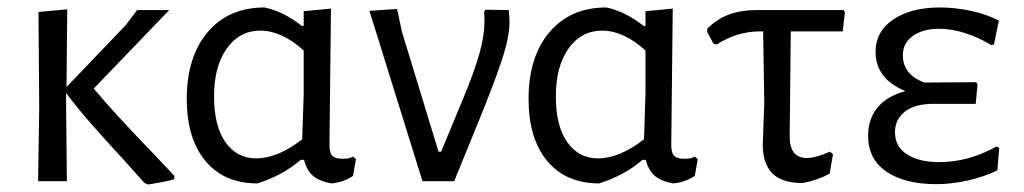

<svg xmlns="http://www.w3.org/2000/svg" viewBox="-20 -485 2742 514"><path d="M398 -66 447 -14 446 -5Q427 1 376 9L367 5L305 -64Q266 -106 225.5 -152Q185 -198 157 -236V-201L159 0H82L85 -194L83 -453L160 -460L158 -252L316 -417L347 -458H433L231 -248Q282 -186 398 -66Z M933 -59 925 -14Q899 3 868 6Q837 1 819 -13.5Q801 -28 794 -57H785Q736 -15 669 6Q580 6 530 -54Q480 -114 480 -220Q480 -333 536 -399Q592 -465 688 -465Q738 -455 789 -415L793 -416V-455L866 -462L862 -98Q862 -76 869.5 -68Q877 -60 897 -60Q917 -60 925 -66ZM789 -112 793 -233V-350Q734 -403 677 -403Q621 -403 587 -355Q553 -307 553 -227Q553 -148 583.5 -104.5Q614 -61 666 -61Q723 -61 789 -112Z M1344 -428Q1344 -391 1329 -341.5Q1314 -292 1275 -194L1196 0H1111L969 -456L1043 -461L1056 -400L1154 -79H1161L1219 -219Q1251 -296 1264 -343.5Q1277 -391 1277 -428Q1277 -445 1276 -454L1280 -459L1342 -458Q1344 -438 1344 -428Z M1848 -59 1840 -14Q1814 3 1783 6Q1752 1 1734 -13.5Q1716 -28 1709 -57H1700Q1651 -15 1584 6Q1495 6 1445 -54Q1395 -114 1395 -220Q1395 -333 1451 -399Q1507 -465 1603 -465Q1653 -455 1704 -415L1708 -416V-455L1781 -462L1777 -98Q1777 -76 1784.5 -68Q1792 -60 1812 -60Q1832 -60 1840 -66ZM1704 -112 1708 -233V-350Q1649 -403 1592 -403Q1536 -403 1502 -355Q1468 -307 1468 -227Q1468 -148 1498.5 -104.5Q1529 -61 1581 -61Q1638 -61 1704 -112Z M2097 -401 2094 -120Q2094 -62 2140 -62Q2163 -62 2202 -79L2210 -72L2201 -20Q2167 -2 2129 5Q2073 5 2047.5 -21Q2022 -47 2022 -98L2026 -208L2023 -401H2015Q1953 -401 1899 -366L1890 -368L1873 -400L1874 -409Q1901 -435 1932.5 -446.5Q1964 -458 2006 -458H2238L2242 -453L2236 -401Z M2655 -89 2650 -29Q2613 -11 2569.5 -1.5Q2526 8 2487 8Q2402 8 2353 -25.5Q2304 -59 2304 -122Q2304 -167 2329.5 -197.5Q2355 -228 2404 -241Q2324 -274 2324 -346Q2324 -401 2371.5 -433Q2419 -465 2496 -465Q2537 -465 2579 -456Q2621 -447 2654 -430L2641 -366L2634 -364Q2600 -385 2563.5 -396.5Q2527 -408 2494 -408Q2451 -408 2424 -389Q2397 -370 2397 -337Q2397 -285 2455 -264L2593 -265L2597 -259L2592 -207H2478Q2430 -207 2403 -186.5Q2376 -166 2376 -131Q2376 -92 2408.5 -71.5Q2441 -51 2494 -51Q2573 -51 2648 -93Z"/></svg>

Font: Alegreya Sans
Style: Regular
Weight: 400
Designer: Juan Pablo del Peral
Foundry: Huerta Tipografica
Version: Version 2.008; ttfautohint (v1.6)